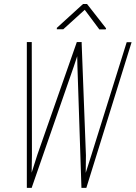

<svg xmlns="http://www.w3.org/2000/svg" viewBox="-20 -916 662 936"><path d="M135.7 -158.7 134.3 -74.2 162.6 -163.1 354 -709.5V-710.9H378.9L377.9 -709.5L398.9 -158.7L397.9 -73.2L425.8 -161.1L597.7 -710.4H621.6L400.9 0H377V-1.5L357.4 -595.2L356.4 -642.1L339.4 -590.8L134.8 -1.5L135.3 0H110.8V-710.9H134.8ZM497.1 -777.8 496.1 -772.9 464.4 -772.5 393.1 -868.2 288.6 -773.4H256.8L257.3 -780.3L384.8 -896.5H404.3Z"/></svg>

Font: Roboto Mono Thin
Style: Italic
Weight: 250
Designer: Google
Version: Version 2.000985; 2015; ttfautohint (v1.3)